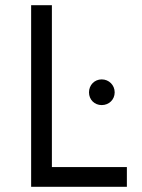

<svg xmlns="http://www.w3.org/2000/svg" viewBox="-20 -720 549 740"><path d="M100 0H469V-76H180V-700H100ZM372 -315C400 -315 422 -336 422 -364C422 -392 400 -414 372 -414C344 -414 323 -392 323 -364C323 -336 344 -315 372 -315Z"/></svg>

Font: Fixel Text Regular
Style: Regular
Weight: 400
Width: 4
Designer: AlfaBravo + MacPaw
Foundry: Kyrylo Tkachov, Marchela Mozhyna, Serhii Makarenko, Maria Weinstein, Zakhar Kryvoshyya
Version: Version 1.211